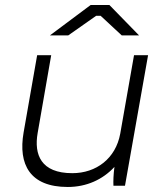

<svg xmlns="http://www.w3.org/2000/svg" viewBox="-20 -740 656 765"><path d="M250 5C324 5 389 -24 436 -75C432 -46 431 -17 432 0H478L570 -520H514L459 -207C441 -109 364 -50 268 -50C143 -50 115 -124 130 -210L184 -520H128L74 -212C52 -85 99 5 250 5ZM534 -599 416 -720H341L179 -599H252L363 -677H381L465 -599Z"/></svg>

Font: Fixel Display 20240404 Light
Style: Italic
Weight: 300
Italic angle: -10°
Designer: AlfaBravo + MacPaw
Foundry: Kyrylo Tkachov, Marchela Mozhyna, Serhii Makarenko, Maria Weinstein, Zakhar Kryvoshyya
Version: Version 1.211;Glyphs 3.2 (3225)